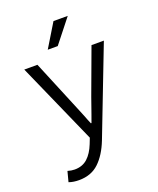

<svg xmlns="http://www.w3.org/2000/svg" viewBox="-168 -821 936 1138"><g transform="rotate(-20 300.0 -252.0)"><path d="M67 207 84 142Q107 149 128 149Q177 149 209 120Q241 91 262 38L276 2L49 -510H132L251 -223Q262 -198 271.5 -173.5Q281 -149 291 -126Q295 -115 300 -102.5Q305 -90 311 -76H315L333 -126Q349 -173 367 -223L473 -510H551L338 42Q306 124 257 170.5Q208 217 131 217Q95 217 67 207ZM310 -721H400L283 -573H220Z"/></g></svg>

Font: Office Code Pro
Style: Regular
Weight: 400
Designer: Nathan Rutzky & Paul D. Hunt
Foundry: Adobe Systems Incorporated
Version: Version 1.004